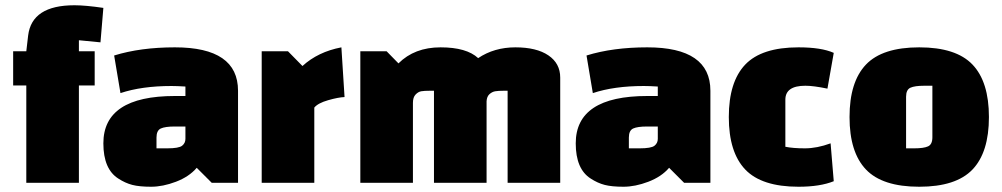

<svg xmlns="http://www.w3.org/2000/svg" viewBox="-20 -695 3810 730"><path d="M280 -542V-500H340V-370H280V0H80V-370H30V-500H80L87 -560Q101 -675 263 -675Q305 -675 373 -665L362 -534Z M645 -515Q885 -515 885 -350V0H785L728 -57Q699 -23 649 -4Q599 15 554.5 15Q510 15 483 8Q456 1 430 -16Q373 -52 373 -150Q373 -330 645 -330H685V-366Q653 -368 632 -368Q519 -368 438 -341L414 -484Q514 -515 645 -515ZM575 -172V-131H616Q660 -131 672.5 -141Q685 -151 685 -167V-214H644Q608 -214 591.5 -206.5Q575 -199 575 -172Z M975 -500H1075L1130 -444Q1189 -498 1278 -515L1290 -326Q1266 -325 1227.5 -314Q1189 -303 1175 -286V0H975Z M1630 -350H1616Q1593 -350 1581.5 -348Q1570 -346 1560 -335.5Q1550 -325 1550 -304V0H1350V-500H1450L1495 -454Q1556 -515 1655 -515Q1754 -515 1798 -474Q1859 -515 1939.5 -515Q2020 -515 2065 -484.5Q2110 -454 2110 -400V0H1910V-350H1896Q1875 -350 1863 -348Q1851 -346 1841 -337Q1831 -328 1830 -310V0H1630Z M2441 -515Q2681 -515 2681 -350V0H2581L2524 -57Q2495 -23 2445 -4Q2395 15 2350.5 15Q2306 15 2279 8Q2252 1 2226 -16Q2169 -52 2169 -150Q2169 -330 2441 -330H2481V-366Q2449 -368 2428 -368Q2315 -368 2234 -341L2210 -484Q2310 -515 2441 -515ZM2371 -172V-131H2412Q2456 -131 2468.5 -141Q2481 -151 2481 -167V-214H2440Q2404 -214 2387.5 -206.5Q2371 -199 2371 -172Z M3138 -150 3150 -6Q3098 15 3016 15Q2876 15 2813.5 -50.5Q2751 -116 2751 -250Q2751 -384 2813.5 -449.5Q2876 -515 3016 -515Q3103 -515 3150 -494L3126 -358Q3073 -369 3042 -369Q2966 -369 2966 -316V-137Q2995 -131 3040.5 -131Q3086 -131 3138 -150Z M3272.5 -50.5Q3210 -116 3210 -250Q3210 -384 3272.5 -449.5Q3335 -515 3475 -515Q3615 -515 3677.5 -449.5Q3740 -384 3740 -250Q3740 -116 3677.5 -50.5Q3615 15 3475 15Q3335 15 3272.5 -50.5ZM3425 -327V-131H3456Q3492 -131 3508.5 -138.5Q3525 -146 3525 -173V-369H3494Q3458 -369 3441.5 -361.5Q3425 -354 3425 -327Z"/></svg>

Font: Myanmar Thuriya
Style: Regular
Weight: 400
Designer: Danh Hong
Foundry: Google Inc.
Version: Version 2.00 November 23, 2015